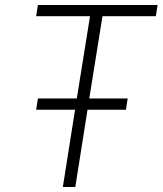

<svg xmlns="http://www.w3.org/2000/svg" viewBox="-20 -750 652 770"><path d="M612 -730 605 -685H391L338 -355H492L485 -310H331L282 0H232L281 -310H125L132 -355H288L341 -685H125L132 -730Z"/></svg>

Font: JetBrains Mono Extra Light
Style: Italic
Weight: 200
Italic angle: -9°
Monospace: yes
Designer: Philipp Nurullin, Konstantin Bulenkov
Foundry: JetBrains
Version: 2.002